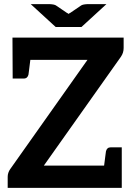

<svg xmlns="http://www.w3.org/2000/svg" viewBox="-20 -904 632 924"><path d="M562 -631C571 -644 575 -658 575 -673V-723H40L41 -526H94C107 -526 114 -533 117 -545C117 -548 121 -571 126 -616H401L29 -90C25 -85 22 -78 20 -72C18 -66 17 -60 17 -53V0H566V-107V-195H513C500 -195 493 -188 490 -176C490 -173 486 -150 481 -107H191ZM128 -884 248 -774H372L492 -884H399C394 -884 388 -883 382 -882C376 -881 372 -879 368 -876L318 -842C317 -841 315 -841 314 -840C313 -839 311 -838 310 -837C309 -838 307 -839 306 -840C305 -841 303 -841 302 -842L252 -876C248 -879 244 -881 238 -882C232 -883 226 -884 221 -884Z"/></svg>

Font: SVN-Aleo
Style: Bold
Weight: 700
Designer: Alessio Laiso
Version: Version 1.2.2